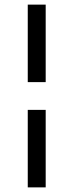

<svg xmlns="http://www.w3.org/2000/svg" viewBox="-20 -760 318 830"><path d="M100 -405V-740H177.5V-405ZM100 50V-285H177.5V50Z"/></svg>

Font: Geologica Roman Light
Style: Regular
Weight: 300
Designer: Sindre Bremnes, Frode Helland
Foundry: Monokrom Skriftforlag AS
Version: Version 1.010;gftools[0.9.28]